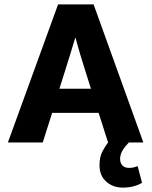

<svg xmlns="http://www.w3.org/2000/svg" viewBox="-20 -650 692 876"><path d="M245 -630H407L634 0H568Q551 17 539.5 36Q528 55 528 75Q528 94 538.5 105Q549 116 569 116Q582 116 591 113.5Q600 111 608 108L628 184Q612 194 589.5 200Q567 206 541 206Q495 206 464.5 178.5Q434 151 434 104Q434 66 447 41.5Q460 17 473 0L430 -135H218L175 0H16ZM251 -245H395L371 -321Q359 -358 346.5 -400Q334 -442 325 -477H323Q313 -442 300 -401Q287 -360 275 -321Z"/></svg>

Font: Mukta Malar ExtraBold
Style: Regular
Weight: 800
Designer: Aadarsh Rajan, Girish Dalvi, Yashodeep Gholap
Foundry: Ek Type
Version: Version 2.538;PS 1.000;hotconv 16.6.51;makeotf.lib2.5.65220;